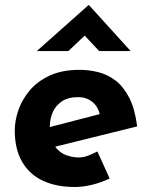

<svg xmlns="http://www.w3.org/2000/svg" viewBox="-20 -736 595 767"><path d="M293 -107Q313 -107 331.5 -114Q350 -121 369 -131L418 -23Q385 -7 348.5 2Q312 11 278 11Q206 11 152.5 -13.5Q99 -38 69 -88.5Q39 -139 39 -215Q39 -254 53.5 -296Q68 -338 98.5 -374.5Q129 -411 178.5 -434Q228 -457 298 -457Q336 -457 373.5 -447.5Q411 -438 442.5 -413.5Q474 -389 496.5 -345Q519 -301 528 -231L176 -144L154 -222L428 -293L379 -278Q371 -312 347.5 -330Q324 -348 293 -348Q252 -348 227 -331Q202 -314 190.5 -287Q179 -260 179 -231Q179 -181 197.5 -154Q216 -127 242.5 -117Q269 -107 293 -107ZM376 -532 307 -606 342 -616 253 -532H127L334 -716H335L502 -532Z"/></svg>

Font: Josefin Sans Thin
Style: Bold Italic
Weight: 700
Italic angle: -7°
Version: Version 2.000